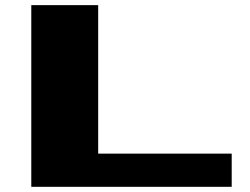

<svg xmlns="http://www.w3.org/2000/svg" viewBox="-20 -720 964 740"><path d="M100.6 0V-700.2H358.4V-127.9H873V0Z"/></svg>

Font: Polsku
Style: Regular
Weight: 400
Designer: Sebastien Sanfilippo
Version: Version 1.1